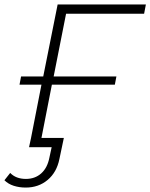

<svg xmlns="http://www.w3.org/2000/svg" viewBox="-43 -664 678 866"><path d="M255 -602 199 -319H482L475 -282H191L144 -42H245L225 53Q213 113 172 147.5Q131 182 73 182Q44 182 19 174Q-6 166 -23 149L3 116Q29 143 74 143Q115 143 143 118Q171 93 180 46L190 0H88L97 -42L144 -282H45L52 -319H152L217 -644H615L607 -602Z"/></svg>

Font: Montserrat Ace
Style: Light Italic
Weight: 300
Italic angle: -11.3°
Designer: Julieta Ulanovsky
Foundry: Julieta Ulanovsky
Version: Version 1